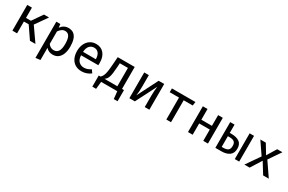

<svg xmlns="http://www.w3.org/2000/svg" viewBox="151 -1913 5237 3492"><g transform="rotate(30 2769.0 -167.0)"><path d="M102.6 0V-540.5H201V-324.1H304.1L453.8 -540.5H560.5L384.1 -290.3L586.7 0H471.3L302.1 -248.2H201V0Z M964.6 -553.3Q1036.4 -553.3 1079.5 -518.2Q1122.6 -483.1 1141.5 -419.7Q1160.5 -356.4 1160.5 -270.8Q1160.5 -188.7 1137.4 -124.6Q1114.4 -60.5 1068.2 -23.8Q1022.1 12.8 952.3 12.8Q865.1 12.8 811.8 -48.7V207.2L713.3 219V-540.5H797.9L805.1 -467.7Q867.7 -553.3 964.6 -553.3ZM939.5 -475.9Q897.4 -475.9 865.1 -450.5Q832.8 -425.1 811.8 -392.8V-131.3Q832.3 -101 862.1 -83.8Q891.8 -66.7 928.2 -66.7Q991.8 -66.7 1024.1 -116.2Q1056.4 -165.6 1056.4 -270.8Q1056.4 -375.9 1027.7 -425.9Q999 -475.9 939.5 -475.9Z M1408.2 -236.9Q1412.3 -147.7 1456.7 -107.2Q1501 -66.7 1562.1 -66.7Q1602.6 -66.7 1636.4 -79Q1670.3 -91.3 1705.1 -114.9L1749.7 -52.8Q1711.8 -22.6 1662.1 -4.9Q1612.3 12.8 1559 12.8Q1477.9 12.8 1421.3 -22.8Q1364.6 -58.5 1335.1 -122.1Q1305.6 -185.6 1305.6 -269.7Q1305.6 -351.3 1335.1 -415.4Q1364.6 -479.5 1418.5 -516.4Q1472.3 -553.3 1546.7 -553.3Q1651.3 -553.3 1711.5 -481.8Q1771.8 -410.3 1771.8 -286.2Q1771.8 -272.3 1771.3 -259.5Q1770.8 -246.7 1769.7 -236.9ZM1547.7 -476.4Q1489.7 -476.4 1451.8 -435.4Q1413.8 -394.4 1408.2 -308.7H1676.9Q1675.4 -390.8 1641.3 -433.6Q1607.2 -476.4 1547.7 -476.4Z M1870.8 -78.5H1908.2Q1931.3 -99 1947.2 -129.5Q1963.1 -160 1973.3 -215.6Q1983.6 -271.3 1990.3 -366.2L2003.1 -540.5H2359.5V-78.5H2401V155.4H2321.5L2305.6 0H1966.2L1950.3 155.4H1870.8ZM2261.5 -463.6H2091.3L2085.6 -372.3Q2080.5 -299.5 2073.8 -250.3Q2067.2 -201 2056.7 -169Q2046.2 -136.9 2030.3 -115.9Q2014.4 -94.9 1991.8 -78.5H2261.5Z M2979 -540.5V0H2882.1V-240Q2882.1 -295.4 2885.9 -345.9Q2889.7 -396.4 2895.9 -434.4L2674.4 0H2559.5V-540.5H2656.4V-301Q2656.4 -247.2 2652.8 -194.6Q2649.2 -142.1 2643.1 -108.2L2862.1 -540.5Z M3634.9 -540.5 3623.6 -461H3433.8V0H3335.4V-461H3140.5V-540.5Z M4111.3 0V-236.9H3888.7V0H3790.3V-540.5H3888.7V-315.4H4111.3V-540.5H4209.7V0Z M4456.4 -540.5V-366.7H4488.7Q4597.9 -366.7 4659 -324.4Q4720 -282.1 4720 -187.7Q4720 -89.7 4657.7 -44.9Q4595.4 0 4491.8 0H4365.1V-540.5ZM4865.6 -540.5V0H4773.3V-540.5ZM4493.3 -297.4H4456.4V-72.8H4493.3Q4553.8 -72.8 4587.7 -96.9Q4621.5 -121 4621.5 -188.2Q4621.5 -247.2 4590.5 -272.3Q4559.5 -297.4 4493.3 -297.4Z M5085.1 0H4974.4L5171.8 -285.1L4997.9 -540.5H5112.8L5231.8 -344.1L5351.8 -540.5H5462.1L5289.7 -289.2L5487.2 0H5368.7L5227.7 -227.2Z"/></g></svg>

Font: Fira Code Retina
Style: Regular
Weight: 450
Monospace: yes
Designer: Carrois Corporate, Edenspiekermann AG, Nikita Prokopov
Foundry: Carrois Corporate, Edenspiekermann AG, Nikita Prokopov
Version: Version 6.002